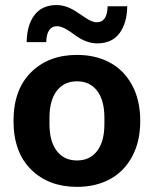

<svg xmlns="http://www.w3.org/2000/svg" viewBox="-20 -726 605 756"><path d="M283.2 9.8Q171.4 9.8 102.3 -58.6Q33.2 -127 33.2 -250Q33.2 -373 102.3 -441.4Q171.4 -509.8 283.2 -509.8Q356 -509.8 411.6 -480.2Q467.3 -450.7 499.8 -391.4Q532.2 -332 532.2 -250Q532.2 -168 499.8 -108.6Q467.3 -49.3 411.6 -19.8Q356 9.8 283.2 9.8ZM85 -560.1Q85.9 -627.4 115.7 -666.7Q145.5 -706.1 203.1 -706.1Q243.2 -706.1 285.2 -676.8L312 -659.2Q341.3 -638.2 360.8 -638.2Q402.3 -638.2 403.8 -701.2H481Q480 -634.3 450.2 -594.7Q420.4 -555.2 362.8 -555.2Q322.3 -555.2 280.8 -584L253.9 -603Q223.6 -623 205.1 -623Q163.6 -623 162.1 -560.1ZM174.8 -237.8Q174.8 -168.9 203.6 -131.6Q232.4 -94.2 283.2 -94.2Q334 -94.2 362.5 -131.6Q391.1 -168.9 391.1 -237.8V-262.2Q391.1 -331.1 362.5 -368.4Q334 -405.8 283.2 -405.8Q232.4 -405.8 203.6 -368.4Q174.8 -331.1 174.8 -262.2Z"/></svg>

Font: TASA Orbiter Deck
Style: Bold
Weight: 700
Designer: Weizhong Zhang
Version: Version 1.000;Glyphs 3.1.2 (3151)